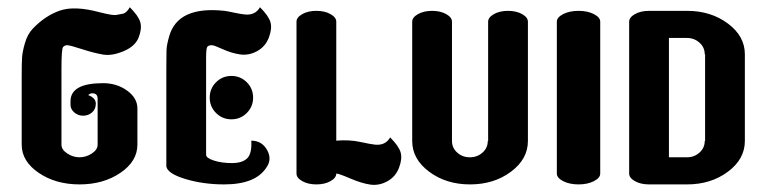

<svg xmlns="http://www.w3.org/2000/svg" viewBox="-20 -510 2120 531"><path d="M339 -490Q363 -466 368 -448.5Q373 -431 363.5 -406.5Q354 -382 322 -368.5Q290 -355 265.5 -359Q241 -363 207 -374Q173 -385 166 -385Q159 -385 154.5 -380Q150 -375 150 -320V-218V-110Q150 -96 166 -85.5Q182 -75 200 -75Q218 -75 234 -85.5Q250 -96 250 -110V-237Q250 -252 235 -252Q229 -252 224 -247Q245 -239 245 -223.5Q245 -208 234.5 -199Q224 -190 210 -190Q196 -190 185.5 -199Q175 -208 175 -220V-230Q175 -280 265 -280Q303 -280 331.5 -259.5Q360 -239 360 -210V-110Q360 -64 313 -32Q266 0 200 0Q134 0 87 -32Q40 -64 40 -110V-300Q40 -334 41 -350.5Q42 -367 49 -391Q56 -415 70 -430Q104 -466 145 -480.5Q186 -495 256 -476Q292 -467 300.5 -468.5Q309 -470 319.5 -472Q330 -474 339 -490Z M699 -490Q723 -466 728 -448.5Q733 -431 723.5 -406Q714 -381 691 -368.5Q668 -356 644 -359.5Q620 -363 596 -374Q572 -385 566 -385Q556 -385 553 -380Q550 -375 550 -350V-340V-82Q550 -73 571.5 -66Q593 -59 621.5 -59Q650 -59 663.5 -72Q677 -85 675 -121Q704 -121 718.5 -95.5Q733 -70 717 -47Q687 0 600 0Q542 0 492.5 -15Q443 -30 440 -50V-320Q440 -356 440.5 -371Q441 -386 448 -410Q472 -494 601 -480Q609 -479 627.5 -475Q646 -471 657 -470Q686 -467 699 -490ZM577.5 -282.5Q595 -300 620 -300Q645 -300 662.5 -282.5Q680 -265 680 -240Q680 -215 662.5 -197.5Q645 -180 620 -180Q595 -180 577.5 -197.5Q560 -215 560 -240Q560 -265 577.5 -282.5Z M910 -450V-121Q946 -124 976 -117.5Q1006 -111 1017 -110Q1046 -107 1059 -130Q1083 -106 1088 -88.5Q1093 -71 1083.5 -46Q1074 -21 1051 -8.5Q1028 4 1004 0.5Q980 -3 948.5 -16.5Q917 -30 910 -30Q910 -18 894 -9Q878 0 855 0Q832 0 816 -9Q800 -18 800 -30V-450Q800 -462 816 -471Q832 -480 855 -480Q878 -480 894 -471Q910 -462 910 -450Z M1230 -450V-120Q1230 -101 1244.5 -88Q1259 -75 1279.5 -75Q1300 -75 1314.5 -88Q1329 -101 1329 -120H1330V-450Q1330 -462 1346 -471Q1362 -480 1385 -480Q1408 -480 1424 -471Q1440 -462 1440 -450V-120Q1440 -70 1393 -35Q1346 0 1280 0Q1214 0 1167 -35Q1120 -70 1120 -120V-450Q1120 -462 1136 -471Q1152 -480 1175 -480Q1198 -480 1214 -471Q1230 -462 1230 -450Z M1640 -450V-30Q1640 -18 1622.5 -9Q1605 0 1580 0Q1555 0 1537.5 -9Q1520 -18 1520 -30V-450Q1520 -462 1537.5 -471Q1555 -480 1580 -480Q1605 -480 1622.5 -471Q1640 -462 1640 -450Z M1775 -480Q1775 -480 1880 -480Q1946 -480 1993 -445Q2040 -410 2040 -360V-120Q2040 -70 1993 -35Q1946 0 1880 0H1775Q1752 0 1736 -9Q1720 -18 1720 -30V-450Q1720 -462 1736 -471Q1752 -480 1775 -480ZM1830 -405V-75H1880Q1900 -75 1914.5 -88Q1929 -101 1929 -120H1930V-360H1929Q1929 -379 1914.5 -392Q1900 -405 1880 -405Z"/></svg>

Font: SOV_ThonBuri
Style: Book
Weight: 400
Version: Version 1.00